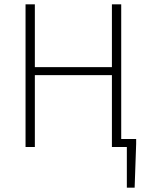

<svg xmlns="http://www.w3.org/2000/svg" viewBox="-20 -679 683 887"><path d="M98 0H141V-332H497V0H566V188H602L609 -14V-37H540V-659H497V-369H141V-659H98Z"/></svg>

Font: Source Sans Pro Light
Style: Regular
Weight: 300
Designer: Paul D. Hunt
Foundry: Adobe Systems Incorporated
Version: Version 3.006;hotconv 1.0.111;makeotfexe 2.5.65597